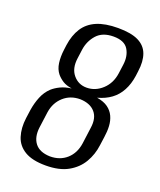

<svg xmlns="http://www.w3.org/2000/svg" viewBox="-117 -669 626 751"><g transform="rotate(20 196.0 -293.0)"><path d="M161.6 8Q106.1 8 74.5 -11Q42.9 -30 32.3 -63.7Q21.6 -97.4 27.2 -140L32.2 -176Q36.9 -206 47.5 -231.8Q58 -257.6 77.3 -276Q90.3 -287.8 109.5 -297.2Q128.8 -306.6 155.1 -310Q131.6 -313.7 117.4 -322.5Q103.2 -331.4 92 -344.4Q78.2 -361.4 74.7 -386.7Q71.2 -412 75.2 -442L77.8 -462.3Q83.8 -504.9 102.8 -534.5Q121.8 -564.2 156.8 -579.3Q191.8 -594.4 245.6 -594.4Q300 -594.4 330.5 -579.3Q360.9 -564.2 371.7 -534.5Q382.5 -504.9 376.5 -462.3L373.9 -442Q368.9 -407 354.5 -380.1Q340.1 -353.1 316.8 -336Q293.5 -318.8 261 -310Q289.7 -305.4 307 -292.9Q324.4 -280.3 332.9 -261.9Q341.4 -243.6 342.6 -221.6Q343.8 -199.7 340.1 -175.4L335.1 -139.4Q330.1 -99.4 310.5 -66.1Q290.9 -32.7 254.7 -12.4Q218.6 8 161.6 8ZM165.6 -31.2Q207.3 -31.2 235.1 -56Q262.9 -80.9 268.9 -123.5L277.9 -191.2Q284.2 -233 263.6 -256.7Q243 -280.5 201.4 -281.9Q160.5 -281.9 132.4 -256.6Q104.3 -231.2 98.1 -190.9L89 -123.5Q83.8 -82.3 102.9 -57.5Q122 -32.6 165.6 -31.2ZM208.1 -332.9Q244.6 -332.9 273.3 -359.5Q301.9 -386 307.8 -428.5L312.9 -466.3Q318.1 -503.9 301.7 -530.5Q285.4 -557 240.1 -557Q194.5 -557 170.6 -530.2Q146.7 -503.3 141.6 -466.8L136.5 -429.1Q130.3 -385.3 152.1 -359.1Q173.8 -332.9 208.1 -332.9Z"/></g></svg>

Font: Alumni Sans Thin
Style: Italic
Weight: 100
Italic angle: -8°
Designer: Robert E. Leuschke
Foundry: Robert E. Leuschke
Version: Version 1.016